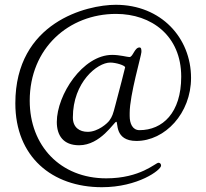

<svg xmlns="http://www.w3.org/2000/svg" viewBox="-20 -717 861 801"><path d="M44 -286C44 -63 197 64 405 64C556 64 652 -8 652 -26C652 -35 646 -38 641 -38C629 -38 566 27 423 27C232 27 104 -109 104 -297C104 -516 267 -659 464 -659C612 -659 736 -568 736 -397C736 -246 658 -174 562 -174C532 -174 521 -203 521 -233V-246C521 -320 570 -487 570 -500C570 -509 570 -519 562 -519C541 -519 535 -479 520 -479C511 -479 480 -488 448 -488C325 -488 217 -321 217 -208C217 -152 244 -111 310 -111C400 -111 456 -209 465 -209C474 -209 456 -129 549 -129C668 -129 777 -244 777 -392C777 -559 652 -697 463 -697C343 -697 44 -625 44 -286ZM284 -227C284 -374 386 -456 440 -456C464 -456 502 -444 502 -436C502 -433 476 -334 462 -281C451 -238 448 -231 437 -215C429 -203 389 -167 346 -167C312 -167 284 -185 284 -227Z"/></svg>

Font: OFL Sorts Mill Goudy
Style: Regular
Weight: 500
Version: Version 003.000